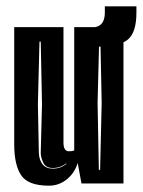

<svg xmlns="http://www.w3.org/2000/svg" viewBox="-20 -581 452 608"><path d="M135 7Q69 7 47 -26Q25 -59 25 -124V-495H181V-130Q181 -102 198 -102Q202 -102 207 -102.5Q212 -103 215 -105V-495H371V0H238L226 -65Q217 -34 192 -13.5Q167 7 135 7ZM147 -47Q172 -47 190 -62V-64Q171 -49 147 -49Q125 -49 117 -66Q109 -83 109 -97L113 -251L109 -449H105L100 -251L103 -97Q104 -74 115 -60.5Q126 -47 147 -47ZM293 -43H297L302 -256L298 -449H294L289 -256ZM287 -433 249 -494H270Q312 -494 312 -541V-561H412V-541Q412 -478 384.5 -455.5Q357 -433 287 -433Z"/></svg>

Font: Alumni Sans Inline One
Style: Regular
Weight: 400
Designer: Robert E. Leuschke
Foundry: Robert E. Leuschke
Version: Version 1.100; ttfautohint (v1.8.3)